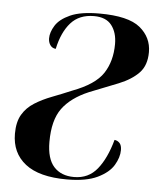

<svg xmlns="http://www.w3.org/2000/svg" viewBox="-45 -586 525 635"><g transform="rotate(5 217.5 -268.0)"><path d="M200 10Q108 10 62 -26Q16 -62 16 -126Q16 -165 30.5 -189.5Q45 -214 70.5 -230Q96 -246 127.5 -258Q159 -270 192 -284Q267 -312 293.5 -352.5Q320 -393 320 -450Q320 -488 301.5 -512Q283 -536 243 -536Q194 -536 166 -504.5Q138 -473 126 -417Q114 -418 107.5 -427.5Q101 -437 101 -450Q101 -470 115 -492.5Q129 -515 163.5 -530.5Q198 -546 260 -546Q356 -546 395 -514Q434 -482 434 -433Q434 -389 410 -364Q386 -339 344 -322Q302 -305 248 -284Q189 -259 160.5 -220Q132 -181 132 -109Q132 -53 156 -26.5Q180 0 223 0Q271 0 300 -36Q329 -72 346 -134Q356 -133 363 -125.5Q370 -118 370 -102Q370 -78 354.5 -52Q339 -26 301.5 -8Q264 10 200 10Z"/></g></svg>

Font: Noto Serif Display Condensed SemiBold
Style: Italic
Weight: 600
Width: 3
Italic angle: -12°
Designer: Monotype Design Team
Foundry: Monotype Imaging Inc.
Version: Version 2.009